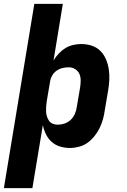

<svg xmlns="http://www.w3.org/2000/svg" viewBox="-35 -755 655 990"><path d="M-15 215 142 -735H289L241 -443Q252 -462 267.5 -478.5Q283 -495 301.5 -506.5Q320 -518 341.5 -523Q363 -528 383 -528Q412 -528 438 -519.5Q464 -511 482.5 -492.5Q501 -474 511.5 -449Q522 -424 526 -397Q530 -370 528.5 -341.5Q527 -313 522 -285L505 -185Q502 -162 495.5 -139Q489 -116 478.5 -94.5Q468 -73 452 -53Q436 -33 416.5 -19Q397 -5 373 1.5Q349 8 326 8Q299 8 274.5 0.5Q250 -7 231.5 -23.5Q213 -40 202 -62.5Q191 -85 186 -110L132 215ZM262 -112Q280 -112 298 -118Q316 -124 330 -137.5Q344 -151 351.5 -169Q359 -187 361 -204L378 -304Q381 -323 381 -341Q381 -359 374 -374.5Q367 -390 352 -399Q337 -408 319 -408Q303 -408 286.5 -404Q270 -400 256 -390Q242 -380 233.5 -364.5Q225 -349 223 -333L206 -233Q204 -219 203 -206Q202 -193 202.5 -180Q203 -167 207 -154.5Q211 -142 218 -132Q225 -122 237 -117Q249 -112 262 -112Z"/></svg>

Font: Iosevka Heavy Extended Oblique
Style: Regular
Weight: 900
Width: 7
Italic angle: -9°
Monospace: yes
Designer: Belleve Invis
Foundry: Belleve Invis
Version: Version 32.5.0; ttfautohint (v1.8.4)